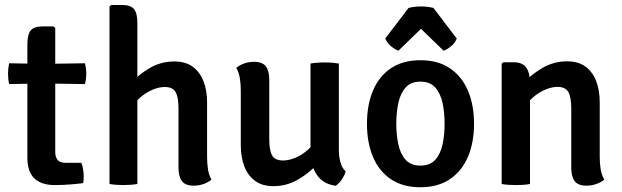

<svg xmlns="http://www.w3.org/2000/svg" viewBox="-20 -756 2554 789"><path d="M92.5 -574.5Q92.5 -613.5 106 -630.5Q119.5 -647.5 155.5 -647.5H200L207 -641V-131Q207 -111 216.5 -99Q226 -87 249 -87H314.5Q324 -60.5 324 -29.5Q324 -23 323.5 -16Q323 -9 321.5 -3.5Q295.5 0 265 2.2Q234.5 4.5 205 4.5Q149.5 4.5 121 -23.2Q92.5 -51 92.5 -108ZM329 -496Q334.5 -474.5 334.5 -454Q334.5 -430.5 329 -410.5L159.5 -413L17.5 -410.5Q13 -430.5 13 -454Q13 -474.5 17.5 -496L161.5 -493.5Z M544.5 0Q520.5 4.5 486.5 4.5Q455.5 4.5 430 0V-729L436.5 -735.5H481Q517 -735.5 530.8 -718.5Q544.5 -701.5 544.5 -662.5ZM831 -110.5Q831 -83.5 834.8 -59.8Q838.5 -36 849 -18Q836.5 -7 817 0Q797.5 7 776 7Q741.5 7 727.5 -11.8Q713.5 -30.5 713.5 -67V-310Q713.5 -356 701.8 -377.2Q690 -398.5 656.5 -398.5Q633.5 -398.5 606.8 -387.2Q580 -376 555.5 -354.8Q531 -333.5 515.5 -303V-412Q549 -449.5 595.5 -476.5Q642 -503.5 696.5 -503.5Q742.5 -503.5 772.2 -481.5Q802 -459.5 816.5 -421.5Q831 -383.5 831 -336Z M1372.5 -140.5Q1372.5 -113 1379 -89Q1385.5 -65 1400.5 -52Q1396.5 -36 1384.5 -18.5Q1372.5 -1 1359.5 7.5Q1306 0 1281 -39.2Q1256 -78.5 1256 -130V-495Q1267.5 -497 1283 -498.2Q1298.5 -499.5 1314 -499.5Q1329.5 -499.5 1344.8 -498.2Q1360 -497 1372.5 -495ZM969.5 -384.5Q969.5 -411.5 965.5 -435.2Q961.5 -459 951 -477Q963.5 -488 983 -495Q1002.5 -502 1024 -502Q1058.5 -502 1072.5 -483.2Q1086.5 -464.5 1086.5 -428.5V-184.5Q1086.5 -138.5 1098.2 -117.5Q1110 -96.5 1143.5 -96.5Q1166.5 -96.5 1193.2 -107.5Q1220 -118.5 1244.5 -139.8Q1269 -161 1284.5 -191V-82.5Q1251 -45 1204.5 -18Q1158 9 1104 9Q1057.5 9 1027.8 -13Q998 -35 983.8 -73Q969.5 -111 969.5 -158.5Z M1928 -247.5Q1928 -170 1902.8 -111.2Q1877.5 -52.5 1828.5 -19.5Q1779.5 13.5 1707.5 13.5Q1635 13.5 1586 -19.8Q1537 -53 1512.5 -111.8Q1488 -170.5 1488 -247.5Q1488 -325 1512.8 -383.8Q1537.5 -442.5 1586.5 -475.5Q1635.5 -508.5 1707.5 -508.5Q1780.5 -508.5 1829.2 -475.2Q1878 -442 1903 -383.2Q1928 -324.5 1928 -247.5ZM1608.5 -247.5Q1608.5 -202.5 1616.8 -163.2Q1625 -124 1646.5 -99.8Q1668 -75.5 1708 -75.5Q1747.5 -75.5 1769 -99.8Q1790.5 -124 1798.8 -163.2Q1807 -202.5 1807 -247.5Q1807 -292.5 1798.8 -332Q1790.5 -371.5 1769 -396Q1747.5 -420.5 1708 -420.5Q1668 -420.5 1646.5 -396Q1625 -371.5 1616.8 -332Q1608.5 -292.5 1608.5 -247.5ZM1761 -723.5 1857 -597.5Q1849.5 -579 1833 -565.5Q1816.5 -552 1803 -547.5L1710 -637.5L1617 -547.5Q1604 -552 1587.5 -565.5Q1571 -579 1563 -597.5L1659 -723.5Q1669 -726 1682.5 -727.8Q1696 -729.5 1710 -729.5Q1724 -729.5 1737.5 -727.8Q1751 -726 1761 -723.5Z M2092 -500Q2127.5 -500 2142.8 -477.8Q2158 -455.5 2158 -416V0Q2146.5 2.5 2131 3.5Q2115.5 4.5 2100 4.5Q2084.5 4.5 2069 3.5Q2053.5 2.5 2041.5 0V-493.5L2048 -500ZM2444.5 -110.5Q2444.5 -83.5 2448.5 -59.8Q2452.5 -36 2463.5 -18Q2450.5 -7 2431 0Q2411.5 7 2390 7Q2355.5 7 2341.5 -11.8Q2327.5 -30.5 2327.5 -67V-310.5Q2327.5 -356 2315.8 -377.5Q2304 -399 2270.5 -399Q2248 -399 2221 -387.8Q2194 -376.5 2169.5 -355.2Q2145 -334 2129 -303.5V-413Q2163 -450 2209.5 -477Q2256 -504 2310 -504Q2356.5 -504 2386.2 -482Q2416 -460 2430.2 -422Q2444.5 -384 2444.5 -336.5Z"/></svg>

Font: Signika Medium
Style: Regular
Weight: 500
Designer: Anna Giedry
Foundry: Anna Giedry
Version: Version 2.000